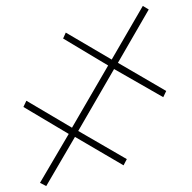

<svg xmlns="http://www.w3.org/2000/svg" viewBox="-20 -641 649 648"><path d="M136 -13 115 -24 212 -189 59 -280 69 -301 223 -210 345 -420 193 -511 202 -531 357 -440 462 -621 482 -609 378 -429 541 -334 531 -313 365 -408 244 -199 408 -104 397 -83 233 -179Z"/></svg>

Font: Noto Serif Thin
Style: Regular
Weight: 100
Designer: Monotype Design Team
Foundry: Monotype Imaging Inc.
Version: Version 2.015